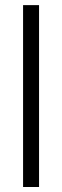

<svg xmlns="http://www.w3.org/2000/svg" viewBox="-20 -748 248 768"><path d="M136.2 -727.5V0H72.3V-727.5Z"/></svg>

Font: Inter 24pt Light
Style: Regular
Weight: 300
Designer: Rasmus Andersson
Foundry: rsms
Version: Version 4.001;git-66647c0bb